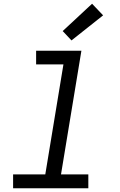

<svg xmlns="http://www.w3.org/2000/svg" viewBox="-20 -1006 640 1026"><path d="M50 0V-74H222L319 -662H173V-735H415L306 -74H452V0ZM362 -790 315 -840 472 -986 531 -924Z"/></svg>

Font: Iosevka Slab Extended Oblique
Style: Regular
Weight: 400
Width: 7
Italic angle: -9°
Monospace: yes
Designer: Belleve Invis
Foundry: Belleve Invis
Version: Version 11.1.0; ttfautohint (v1.8.3)